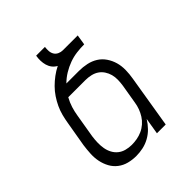

<svg xmlns="http://www.w3.org/2000/svg" viewBox="-203 -867 1006 1006"><g transform="rotate(-45 300.0 -363.5)"><path d="M228 8Q199 8 172 1Q145 -6 123.5 -22.5Q102 -39 89 -63Q76 -87 70.5 -114Q65 -141 66.5 -170Q68 -199 72 -228L96 -368Q100 -393 106.5 -418Q113 -443 124 -466.5Q135 -490 150 -512.5Q165 -535 184 -554Q203 -573 224.5 -589Q246 -605 270 -617Q255 -625 245 -638Q235 -651 230.5 -667Q226 -683 225.5 -700Q225 -717 228 -735H293Q291 -720 292 -705.5Q293 -691 300 -679.5Q307 -668 320 -662Q333 -656 347 -656H457L448 -599Q420 -599 392 -595.5Q364 -592 336.5 -582Q309 -572 283.5 -556.5Q258 -541 237 -520H330Q359 -520 387 -514Q415 -508 438 -493.5Q461 -479 476.5 -456Q492 -433 499.5 -406.5Q507 -380 506.5 -350.5Q506 -321 501 -292L453 0H388L403 -91Q389 -68 370 -48.5Q351 -29 327.5 -16Q304 -3 278.5 2.5Q253 8 228 8ZM252 -50Q272 -50 291.5 -53.5Q311 -57 330 -65.5Q349 -74 365 -88Q381 -102 392 -119.5Q403 -137 410 -156Q417 -175 420 -195L438 -302Q441 -322 441.5 -342.5Q442 -363 437 -381.5Q432 -400 421.5 -416Q411 -432 395.5 -442.5Q380 -453 360 -457.5Q340 -462 320 -462H193Q179 -437 171 -411Q163 -385 159 -359L137 -228Q134 -206 133.5 -184.5Q133 -163 136.5 -142.5Q140 -122 149.5 -104Q159 -86 174.5 -73.5Q190 -61 210.5 -55.5Q231 -50 252 -50Z"/></g></svg>

Font: Iosevka Light Extended
Style: Italic
Weight: 300
Width: 7
Italic angle: -9°
Monospace: yes
Designer: Belleve Invis
Foundry: Belleve Invis
Version: Version 32.5.0; ttfautohint (v1.8.4)